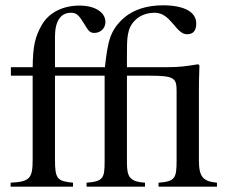

<svg xmlns="http://www.w3.org/2000/svg" viewBox="-20 -703 872 723"><path d="M797 0V-15C746 -20 729 -35 729 -99V-358C729 -380 729 -404 731 -457L726 -461C683 -454 655 -450 612 -450H458V-495C458 -559 458 -596 488 -626C507 -646 535 -655 563 -655C624 -655 642 -574 684 -574C709 -574 719 -589 719 -615C719 -658 673 -683 594 -683C534 -683 483 -667 447 -636C392 -587 386 -544 375 -450H187V-565C187 -624 209 -655 247 -655C269 -655 278 -644 296 -615C312 -588 318 -579 335 -579C359 -579 377 -597 377 -620C377 -656 339 -682 279 -682C216 -682 164 -655 138 -610C112 -565 104 -530 103 -450H21V-418H103V-103C103 -30 92 -19 20 -15V0H255V-15C196 -21 187 -28 187 -103V-418H374V-96C374 -32 369 -20 306 -15V0H526V-15C470 -19 458 -35 458 -90V-418H542C637 -418 645 -409 645 -360V-99C645 -31 639 -20 577 -15V0Z"/></svg>

Font: STIXGeneral
Style: Regular
Weight: 400
Designer: MicroPress Inc., with final additions and corrections provided by Coen Hoffman, Elsevier (retired)
Version: Version 1.1.0